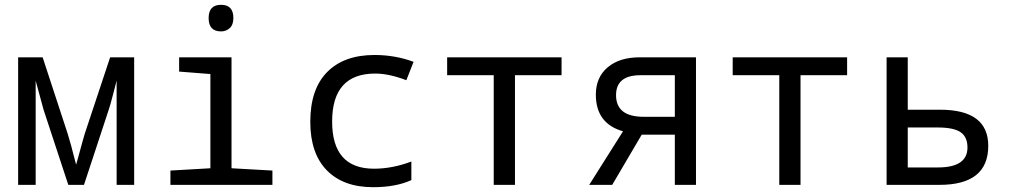

<svg xmlns="http://www.w3.org/2000/svg" viewBox="-20 -777 4241 807"><path d="M543.9 0H470.2V-438Q466.3 -424.8 454.1 -376Q443.4 -334.5 437 -315.9L333 0H267.1L163.1 -315.9Q159.2 -328.1 129.9 -438V0H56.2V-536.1H159.2L264.2 -215.8Q276.4 -178.2 299.8 -85Q302.2 -91.3 325.7 -178.2Q330.6 -197.3 335.9 -213.9L442.9 -536.1H543.9Z M909.2 -756.8Q960.9 -756.8 960.9 -701.2Q960.9 -672.9 945.6 -658.9Q930.2 -645 909.2 -645Q856.9 -645 856.9 -701.2Q856.9 -756.8 909.2 -756.8ZM864.3 -465.8 732.9 -476.1V-536.1H953.1V-69.8L1125 -60.1V0H696.3V-60.1L864.3 -69.8Z M1718.3 -517.1 1688 -439.9Q1614.7 -467.8 1557.1 -467.8Q1376 -467.8 1376 -266.1Q1376 -67.9 1552.2 -67.9Q1628.9 -67.9 1709 -98.1V-20Q1643.6 9.8 1548.3 9.8Q1422.9 9.8 1353.5 -61.3Q1284.2 -132.3 1284.2 -265.1Q1284.2 -402.3 1355 -474.1Q1425.8 -545.9 1554.2 -545.9Q1641.1 -545.9 1718.3 -517.1Z M2340.3 -460.9H2144.5V0H2055.2V-460.9H1859.4V-536.1H2340.3Z M2553.2 0H2456.5L2598.6 -225.1Q2484.4 -257.8 2484.4 -378.9Q2484.4 -452.1 2534.2 -494.1Q2584 -536.1 2668.5 -536.1H2905.3V0H2816.4V-210.9H2677.2ZM2816.4 -286.1V-460.9H2672.4Q2569.3 -460.9 2569.3 -377Q2569.3 -286.1 2685.5 -286.1Z M3540.5 -460.9H3344.7V0H3255.4V-460.9H3059.6V-536.1H3540.5Z M3795.4 -315.9H3930.7Q4133.8 -315.9 4133.8 -164.1Q4133.8 0 3928.7 0H3706.5V-536.1H3795.4ZM3795.4 -241.2V-73.2H3922.4Q4046.4 -73.2 4046.4 -157.2Q4046.4 -201.2 4017.6 -221.2Q3988.8 -241.2 3920.4 -241.2Z"/></svg>

Font: Droid Sans Mono
Style: Regular
Weight: 400
Monospace: yes
Foundry: Ascender Corporation
Version: Version 1.00 build 112